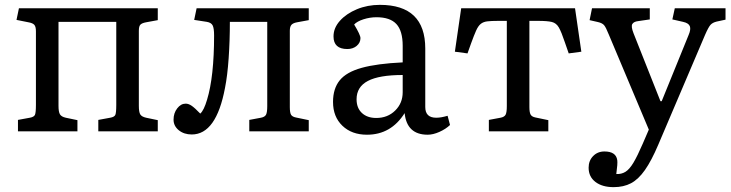

<svg xmlns="http://www.w3.org/2000/svg" viewBox="-20 -541 3011 791"><path d="M54 0V-47L103 -56Q120 -59 124 -68Q128 -77 128 -109V-412Q128 -431 121.5 -438.5Q115 -446 98 -449L48 -459L58 -507H630V-458L581 -449Q565 -446 558.5 -439.5Q552 -433 552 -414V-105Q552 -79 558 -69.5Q564 -60 582 -56L630 -46V0H385V-47L434 -56Q451 -59 455 -67.5Q459 -76 459 -109V-451H221V-105Q221 -80 227 -70Q233 -60 251 -56L299 -46V0Z M770 13Q738 13 716.5 -4.5Q695 -22 695 -48Q695 -75 710 -94.5Q725 -114 745 -114Q757 -114 770 -105Q783 -96 805 -73Q820 -86 833 -130Q862 -225 862 -395Q862 -425 856 -436.5Q850 -448 832 -451L780 -459L790 -507H1252V-458L1203 -449Q1187 -446 1180.5 -438.5Q1174 -431 1174 -414V-100Q1174 -77 1179 -68.5Q1184 -60 1199 -57L1252 -46V0H1007V-47L1055 -56Q1071 -59 1076 -68.5Q1081 -78 1081 -104V-451H927Q927 -373 922 -301Q917 -229 907 -179Q871 13 770 13Z M1492 14Q1429 14 1390.5 -23Q1352 -60 1352 -121Q1352 -176 1379.5 -210Q1407 -244 1470 -261.5Q1533 -279 1639 -284V-352Q1639 -414 1613 -442Q1587 -470 1531 -470Q1504 -470 1477.5 -461.5Q1451 -453 1439 -440Q1465 -397 1465 -384Q1465 -365 1449.5 -352Q1434 -339 1411 -339Q1354 -339 1354 -391Q1354 -426 1380.5 -455.5Q1407 -485 1450.5 -503Q1494 -521 1545 -521Q1732 -521 1732 -341V-100Q1732 -56 1777 -56Q1788 -56 1799 -58Q1810 -60 1824 -64L1834 -26Q1816 -9 1790 2.5Q1764 14 1742 14Q1656 14 1647 -75Q1591 14 1492 14ZM1530 -55Q1577 -55 1608 -85.5Q1639 -116 1639 -161V-232Q1542 -232 1495.5 -207.5Q1449 -183 1449 -132Q1449 -96 1471 -75.5Q1493 -55 1530 -55Z M1994 0V-47L2042 -56Q2058 -59 2063 -68.5Q2068 -78 2068 -104V-455H2032Q2004 -455 1987.5 -453Q1971 -451 1960.5 -442.5Q1950 -434 1941.5 -415Q1933 -396 1921 -363L1906 -321L1854 -328L1880 -507H2349L2375 -328L2323 -321L2307 -367Q2293 -409 2282.5 -427.5Q2272 -446 2253.5 -450.5Q2235 -455 2197 -455H2161V-100Q2161 -78 2166 -69Q2171 -60 2186 -57L2239 -46V0Z M2508 230Q2461 230 2433 208.5Q2405 187 2405 150Q2405 121 2423.5 102Q2442 83 2470 83Q2518 83 2523 119Q2525 133 2519 176Q2540 177 2556.5 167Q2573 157 2589.5 129.5Q2606 102 2628 51L2653 -7L2488 -399Q2476 -429 2468.5 -437.5Q2461 -446 2444 -450L2409 -458L2419 -507H2657V-461L2609 -454Q2591 -452 2585 -442Q2579 -432 2590 -404L2701 -124H2706L2817 -397Q2827 -420 2822 -433Q2817 -446 2794 -451L2750 -461L2760 -507H2969V-460L2932 -452Q2916 -448 2907.5 -439Q2899 -430 2885 -398L2692 55Q2664 121 2637 159.5Q2610 198 2579.5 214Q2549 230 2508 230Z"/></svg>

Font: Literata 12pt
Style: Regular
Weight: 400
Designer: Latin by Veronika Burian and Jose Scaglione. Greek by Irene Vlachou. Cyrillic by Vera Evstafieva.
Foundry: TypeTogether
Version: Version 3.002